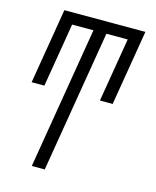

<svg xmlns="http://www.w3.org/2000/svg" viewBox="-111 -597 722 888"><g transform="rotate(15 250.0 -152.5)"><path d="M127 215 240 -465H138L87 -159H26L86 -520H474L414 -159H353L404 -465H302L189 215Z"/></g></svg>

Font: Iosevka Curly Slab Light
Style: Italic
Weight: 300
Italic angle: -9°
Monospace: yes
Designer: Belleve Invis
Foundry: Belleve Invis
Version: Version 22.1.2; ttfautohint (v1.8.4)